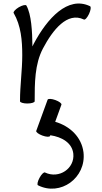

<svg xmlns="http://www.w3.org/2000/svg" viewBox="-20 -587 594 1113"><path d="M181 0C181 -105 181 -215 229 -306C286 -414 370 -520 466 -474C473 -470 486 -485 496 -506C506 -528 509 -547 502 -551C373 -613 253 -479 176 -334C174 -329 171 -323 168 -318C167 -406 162 -503 133 -555C129 -561 110 -557 89 -545C69 -533 56 -518 59 -512C102 -438 109 -352 109 -267C109 -179 96 -91 96 -3C96 -3 96 -3 96 -2C96 -2 96 -1 96 0C96 7 115 13 138 13C162 13 181 7 181 0ZM256 -9 190 172C188 179 204 191 226 199C248 207 268 208 270 201L272 197C339 207 398 241 405 304C414 389 323 452 241 413C235 409 220 423 209 444C198 464 194 484 200 487C330 553 481 444 464 296C453 208 386 144 300 119L336 20C339 13 323 1 301 -7C279 -15 259 -16 256 -9Z"/></svg>

Font: Nupuram Expanded Light
Style: Regular
Weight: 300
Width: 7
Designer: Santhosh Thottingal (santhosh.thottingal@gmail.com)
Foundry: SMC
Version: Version 1.000